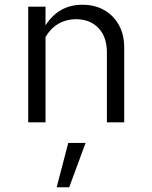

<svg xmlns="http://www.w3.org/2000/svg" viewBox="-20 -516 640 810"><path d="M99 0V-488H172V-409Q228 -496 327 -496Q380 -496 419.5 -473.5Q459 -451 481.5 -410.5Q504 -370 504 -316V0H431V-295Q431 -360 395.5 -397.5Q360 -435 300 -435Q260 -435 227 -416Q194 -397 172 -360V0ZM219 274 268 87H341L272 274Z"/></svg>

Font: Red Hat Mono
Style: Regular
Weight: 400
Designer: Pentagram, MCKL
Foundry: Pentagram, MCKL
Version: Version 1.023